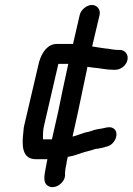

<svg xmlns="http://www.w3.org/2000/svg" viewBox="-20 -626 534 773"><path d="M301 -566 274 -449H208C172 -449 148 -415 137 -375L78 -123C75 -112 75 -102 74 -94C68 -42 67 15 125 15H171C169 24 167 32 166 40C160 74 151 105 170 120C195 141 240 114 242 80C241 69 243 53 247 36C248 27 250 17 253 5H256C282 1 302 -9 325 -15L344 -20C350 -21 368 -29 372 -27C389 -30 397 -32 410 -36C445 -44 462 -93 437 -109C420 -120 401 -109 380 -107C362 -104 353 -101 339 -96L321 -92C305 -87 289 -80 272 -76L294 -175C305 -225 319 -297 330 -346L332 -357L353 -354C381 -352 407 -345 437 -345H444C466 -345 488 -362 493 -384C498 -406 484 -425 462 -425H455C435 -425 422 -430 403 -431C386 -433 366 -437 351 -439L381 -566C386 -587 371 -606 350 -606C329 -606 306 -587 301 -566ZM214 -175 189 -65H153C153 -67 154 -69 153 -71C153 -89 153 -103 158 -123L215 -369H255L250 -346C239 -298 224 -224 214 -175Z"/></svg>

Font: Electronic
Style: ExBdIt
Weight: 800
Version: Version 1.011